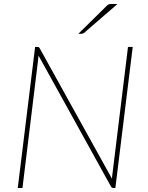

<svg xmlns="http://www.w3.org/2000/svg" viewBox="-20 -937 737 957"><path d="M167 -703Q171 -703 173 -702Q175 -701 177.5 -697L538.5 -45.5Q538.5 -49.5 538.5 -53.8Q538.5 -58 539.5 -62L618 -703H641.5L555 0H545Q538 0 533 -7.5L172 -660L170.5 -643.5L92 0H68.5L155 -703ZM565.5 -917 399 -773Q393 -768.5 386 -768.5H370.5L512 -908Q517 -913.5 521.8 -915.2Q526.5 -917 535 -917Z"/></svg>

Font: Lato Thin
Style: Italic
Weight: 200
Italic angle: -7°
Designer: Lukasz Dziedzic
Foundry: tyPoland Lukasz Dziedzic
Version: Version 2.007; 2014-02-27